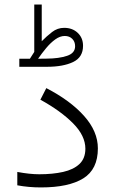

<svg xmlns="http://www.w3.org/2000/svg" viewBox="-20 -821 504 840"><path d="M110.8 -564Q115.2 -570.8 120.4 -579.1Q125.5 -587.4 129.9 -593.8V-801.3H162.6V-640.6Q184.1 -662.6 207.8 -680.9Q231.4 -699.2 260.7 -699.2Q296.9 -699.2 320.1 -677.2Q343.3 -655.3 343.3 -620.6Q343.3 -570.3 299.8 -549.6Q256.3 -528.8 185.5 -528.8H64.5V-564ZM185.1 -564.5Q237.8 -564.9 273.2 -576.7Q308.6 -588.4 308.6 -618.7Q308.6 -638.7 296.1 -651.1Q283.7 -663.6 263.2 -663.6Q242.7 -663.6 221.9 -648.7Q201.2 -633.8 182.1 -610.8Q163.1 -587.9 146.5 -564ZM151.9 -58.6Q210.4 -58.6 256.1 -68.8Q301.8 -79.1 327.6 -103.5Q353.5 -127.9 353.5 -170.4Q353.5 -227.1 299.6 -281.5Q245.6 -335.9 156.7 -384.8L182.6 -435.5Q287.6 -381.3 347.9 -313.7Q408.2 -246.1 408.2 -171.9Q408.2 -80.1 344.2 -40.5Q280.3 -1 159.2 -1Q105 -1 55.7 -10.3V-68.8Q109.9 -58.6 151.9 -58.6Z"/></svg>

Font: Vazirmatn RD UI FD ExtraLight
Style: Regular
Weight: 200
Designer: Saber Rastikerdar
Foundry: Saber Rastikerdar
Version: Version 33.003